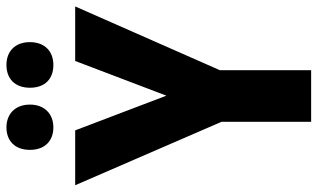

<svg xmlns="http://www.w3.org/2000/svg" viewBox="-210 -802 962 581"><g transform="rotate(-90 270.5 -512.0)"><path d="M107 -902C107 -856 135 -831 175 -831C215 -831 244 -857 244 -902C244 -947 215 -973 175 -973C135 -973 107 -948 107 -902ZM295 -902C295 -856 322 -831 364 -831C405 -831 433 -857 433 -902C433 -947 405 -973 364 -973C323 -973 295 -948 295 -902ZM271 -489 166 -765H0L192 -322V-51H348V-327L541 -765H376Z"/></g></svg>

Font: Noto Sans Tamil UI Condensed ExtraBold
Style: Regular
Weight: 800
Width: 3
Designer: Jelle Bosma - Monotype Design Team
Foundry: Monotype Imaging Inc.
Version: Version 2.004